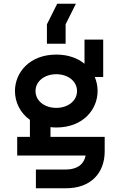

<svg xmlns="http://www.w3.org/2000/svg" viewBox="-20 -832 650 1027"><path d="M170 -345C170 -398 219 -435 281 -435C343 -435 392 -398 392 -345C392 -292 343 -255 281 -255C219 -255 170 -292 170 -345ZM60 -345C60 -287 87 -228 140 -191V-100H72V0H438C430 43 398 75 328 75H172V175H328C469 177 540 90 540 -22V-100H250V-152C260 -151 270 -150 281 -150C425 -150 502 -247 502 -345C502 -371 497 -396 487 -420H532V-620H432V-491C395 -521 345 -540 281 -540C137 -540 60 -443 60 -345ZM231 -598H331V-702L386 -812H286L231 -702Z"/></svg>

Font: Grotesk 03
Style: Bold
Weight: 500
Designer: Frank Adebiaye, contributions by Jérémy Landes, Ariel Martín Pérez
Foundry: Velvetyne Type Foundry
Version: Version 3.000;Glyphs 3.1.2 (3150)